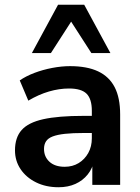

<svg xmlns="http://www.w3.org/2000/svg" viewBox="-20 -777 587 807"><path d="M226 10Q173 10 131.5 -10.5Q90 -31 66.5 -66Q43 -101 43 -145Q43 -199 71 -230.5Q99 -262 162 -276Q225 -290 331 -290H381V-218H332Q285 -218 253 -214.5Q221 -211 201.5 -203.5Q182 -196 173.5 -183Q165 -170 165 -151Q165 -118 188 -97Q211 -76 252 -76Q285 -76 310.5 -91.5Q336 -107 351 -134Q366 -161 366 -196V-311Q366 -361 344 -383Q322 -405 270 -405Q229 -405 186 -392.5Q143 -380 99 -354L63 -439Q89 -457 124.5 -470.5Q160 -484 199.5 -491.5Q239 -499 274 -499Q346 -499 392.5 -477Q439 -455 462 -410.5Q485 -366 485 -296V0H368V-104H376Q369 -69 348.5 -43.5Q328 -18 297 -4Q266 10 226 10ZM114 -554 224 -757H334L444 -554H364L279 -686L194 -554Z"/></svg>

Font: Nunito Sans 12pt ExtraLight
Style: Bold
Weight: 700
Version: Version 3.101;gftools[0.9.27]